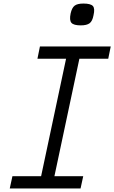

<svg xmlns="http://www.w3.org/2000/svg" viewBox="-20 -1062 644 1082"><path d="M197 0 367 -800H442L272 0ZM35 0 50 -69H449L434 0ZM191 -731 205 -800H604L590 -731ZM435 -919Q395 -919 382.5 -933.5Q370 -948 378 -986Q385 -1018 400.5 -1030Q416 -1042 450 -1042Q491 -1042 503.5 -1028Q516 -1014 507 -976Q501 -943 485 -931Q469 -919 435 -919Z"/></svg>

Font: Victor Mono
Style: Italic
Weight: 400
Italic angle: -12°
Monospace: yes
Designer: Rune Bjørnerås
Version: Version 1.561;gftools[0.9.30]